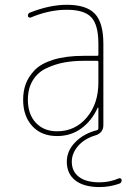

<svg xmlns="http://www.w3.org/2000/svg" viewBox="-20 -550 540 790"><path d="M384.8 -210V-294.9Q384.8 -299.8 379.9 -299.8H325.2Q281.2 -299.8 244.1 -293Q207 -286.1 171.4 -269.5Q135.7 -252.9 115.2 -219.7Q94.7 -186.5 94.7 -139.6Q94.7 -80.1 127.4 -44.9Q160.2 -9.8 214.8 -9.8Q289.1 -9.8 336.9 -66.4Q384.8 -123 384.8 -210ZM379.9 -320.3Q384.8 -320.3 384.8 -325.2V-370.1Q384.8 -447.3 356 -478.5Q327.1 -509.8 254.9 -509.8Q181.6 -509.8 105.5 -477.5Q101.6 -476.6 98.1 -479Q94.7 -481.4 94.7 -485.4Q94.7 -496.1 105.5 -499Q185.5 -530.3 254.9 -530.3Q335.9 -530.3 370.6 -493.2Q405.3 -456.1 405.3 -370.1V-35.2Q405.3 -2 370.1 7.8Q326.2 21.5 300.8 51.3Q275.4 81.1 275.4 115.2Q275.4 155.3 304.7 177.7Q334 200.2 389.6 200.2Q431.6 200.2 469.7 183.6Q473.6 182.6 477.1 184.6Q480.5 186.5 480.5 191.4Q480.5 203.1 469.7 206.1Q430.7 219.7 389.6 219.7Q325.2 219.7 290 192.4Q254.9 165 254.9 115.2Q254.9 70.3 290 34.7Q325.2 -1 379.9 -14.6Q384.8 -16.6 384.8 -22.5V-106.4Q384.8 -107.4 383.8 -107.4Q381.8 -107.4 381.8 -106.4Q357.4 -52.7 314.5 -21.5Q271.5 9.8 214.8 9.8Q150.4 9.8 112.8 -31.2Q75.2 -72.3 75.2 -139.6Q75.2 -173.8 85.4 -203.1Q95.7 -232.4 121.6 -260.3Q147.5 -288.1 199.2 -304.2Q251 -320.3 325.2 -320.3Z"/></svg>

Font: Rounded-X Mgen+ 1m thin
Style: Regular
Weight: 100
Designer: [Source Han Sans]
Ryoko NISHIZUKA  (kana & ideographs); Paul D. Hunt (Latin, Greek & Cyrillic); Wenlong ZHANG  (bopomofo
Version: Version 1.059.20150602